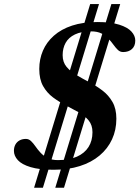

<svg xmlns="http://www.w3.org/2000/svg" viewBox="-20 -804 672 924"><path d="M246 99.5 516 -784.5H558.5L288 99.5ZM144 99.5 414 -784.5H456.5L186.5 99.5ZM259 -33.5Q313 -33.5 350 -50Q387 -66.5 406 -96.5Q425 -126.5 425 -167.5Q425 -202 406.5 -224.5Q388 -247 358.8 -263.5Q329.5 -280 297 -296.8Q264.5 -313.5 235.2 -335.2Q206 -357 187.5 -389.5Q169 -422 169 -472Q169 -519 186.5 -560Q204 -601 239.2 -632.2Q274.5 -663.5 326.8 -680.8Q379 -698 448.5 -698Q514 -698 554 -685.2Q594 -672.5 612.5 -652.2Q631 -632 631 -609Q631 -582.5 615 -568Q599 -553.5 572.5 -553.5Q558 -553.5 547.5 -563.5Q537 -573.5 526.2 -588.5Q515.5 -603.5 501.8 -618.2Q488 -633 468.2 -643Q448.5 -653 418.5 -653Q371 -653 340.5 -638.2Q310 -623.5 295.8 -597.8Q281.5 -572 281.5 -538.5Q281.5 -505 300.2 -482.5Q319 -460 348.5 -442.5Q378 -425 411 -407.8Q444 -390.5 473.2 -368.2Q502.5 -346 521.2 -313.5Q540 -281 540 -232.5Q540 -178.5 519.2 -133.5Q498.5 -88.5 459.2 -55.5Q420 -22.5 364.2 -4.8Q308.5 13 238 13Q169 13 127 0.2Q85 -12.5 66 -33.2Q47 -54 47 -78Q47 -95.5 54.2 -108.5Q61.5 -121.5 74.5 -128.5Q87.5 -135.5 104.5 -135.5Q118.5 -135.5 129.2 -125.2Q140 -115 150.5 -99.8Q161 -84.5 174.8 -69.5Q188.5 -54.5 208.8 -44Q229 -33.5 259 -33.5Z"/></svg>

Font: Newsreader 36pt
Style: Bold Italic
Weight: 700
Italic angle: -17°
Designer: Hugues Gentile
Foundry: Production Type
Version: Version 1.003